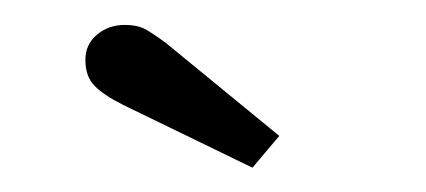

<svg xmlns="http://www.w3.org/2000/svg" viewBox="-20 -762 342 154"><path d="M182.5 -627.5 78.5 -678Q63.5 -685.5 56 -693Q48.5 -700.5 48.5 -714Q48.5 -726.5 57.8 -734.2Q67 -742 80 -742Q91 -742 98 -737.8Q105 -733.5 112.5 -728L204 -653Z"/></svg>

Font: Imbue Thin 10pt ExtraBold
Style: Regular
Weight: 800
Version: Version 1.102